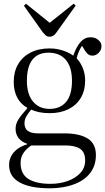

<svg xmlns="http://www.w3.org/2000/svg" viewBox="-20 -785 567 1035"><path d="M247 230Q197 230 157 222.5Q117 215 88 199.5Q59 184 44 160.5Q29 137 29 104Q29 80 39.5 58.5Q50 37 71.5 20Q93 3 126 -7V-10Q95 -21 79.5 -41.5Q64 -62 64 -91Q64 -117 79.5 -141.5Q95 -166 127 -201V-204Q91 -224 72.5 -259.5Q54 -295 54 -344Q54 -398 77.5 -438.5Q101 -479 144.5 -501.5Q188 -524 248 -524Q273 -524 295.5 -519Q318 -514 338.5 -505.5Q359 -497 375 -485Q392 -534 414.5 -559Q437 -584 466 -584Q486 -584 499 -577Q512 -570 519.5 -559.5Q527 -549 527 -536Q527 -516 512 -500.5Q497 -485 478 -485Q466 -485 457 -491Q448 -497 439 -511L422 -538Q412 -523 405 -507Q398 -491 393 -471Q414 -449 426.5 -417.5Q439 -386 439 -352Q439 -296 415 -256.5Q391 -217 348 -196Q305 -175 248 -175Q217 -175 192.5 -180Q168 -185 148 -194Q133 -176 122.5 -158.5Q112 -141 112 -120Q112 -105 118.5 -92.5Q125 -80 142 -73Q159 -66 188 -66H327Q408 -66 452.5 -38.5Q497 -11 497 51Q497 89 483.5 118.5Q470 148 446.5 169Q423 190 391.5 203.5Q360 217 323 223.5Q286 230 247 230ZM252 206Q303 206 345.5 190.5Q388 175 413.5 147Q439 119 439 80Q439 35 411.5 17Q384 -1 331 -1H149Q125 14 108 37.5Q91 61 91 94Q91 153 133 179.5Q175 206 252 206ZM247 -198Q305 -198 336.5 -236Q368 -274 368 -349Q368 -423 335 -462Q302 -501 241 -501Q185 -501 155 -463.5Q125 -426 125 -349Q125 -277 158 -237.5Q191 -198 247 -198ZM247 -587Q241 -587 235.5 -589Q230 -591 224 -596.5Q218 -602 210 -612L109 -754L120 -765L248 -662L377 -765L388 -755L282 -607Q275 -597 266 -592Q257 -587 247 -587Z"/></svg>

Font: Literata 60pt Light
Style: Regular
Weight: 300
Designer: Latin by Veronika Burian and Jose Scaglione. Greek by Irene Vlachou. Cyrillic by Vera Evstafieva.
Foundry: TypeTogether
Version: Version 3.103;gftools[0.9.29]